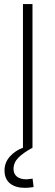

<svg xmlns="http://www.w3.org/2000/svg" viewBox="-20 -720 268 935"><path d="M143.6 190.9Q118.7 194.8 102.5 194.8Q54.7 194.8 28.3 172.9Q2 150.9 2 110.4Q2 70.8 28.6 41.7Q55.2 12.7 90.8 0H91.8V-700.2H138.2V0H137.2Q92.8 24.4 69.3 48.1Q45.9 71.8 45.9 103Q45.9 127 62.5 140.1Q79.1 153.3 109.4 153.3Q113.8 153.3 138.7 149.9Z"/></svg>

Font: Selawik Light
Style: Regular
Weight: 300
Designer: Aaron Bell
Foundry: Microsoft Corporation
Version: Version 1.01